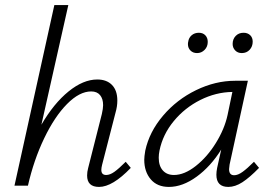

<svg xmlns="http://www.w3.org/2000/svg" viewBox="-20 -731 1065 756"><path d="M495 -70Q423 5 370 5Q323 5 323 -40Q323 -54 327 -69L381 -282Q386 -304 386 -317Q386 -342 374 -356.5Q362 -371 339 -371Q293 -371 244 -321.5Q195 -272 154 -186.5Q113 -101 90 0H37L194 -711H249L143 -240Q192 -324 250 -371Q308 -418 363 -418Q400 -418 421 -396.5Q442 -375 442 -335Q442 -312 435 -288L382 -82Q379 -70 379 -62Q379 -42 398 -42Q413 -42 430.5 -54.5Q448 -67 475 -94Z M720 -557Q720 -563 721 -566Q723 -582 734.5 -592Q746 -602 763 -602Q779 -602 788.5 -592Q798 -582 798 -566Q798 -547 785.5 -534.5Q773 -522 756 -522Q740 -522 730 -532Q720 -542 720 -557ZM896 -558Q896 -577 908 -589.5Q920 -602 939 -602Q955 -602 965 -592.5Q975 -583 975 -567Q975 -548 963 -535Q951 -522 932 -522Q916 -522 906 -532.5Q896 -543 896 -558ZM1000 -70Q963 -32 934.5 -13.5Q906 5 879 5Q832 5 832 -43Q832 -55 835 -70L851 -142Q810 -76 754.5 -35.5Q699 5 645 5Q599 5 573.5 -25Q548 -55 548 -102Q548 -114 552 -138Q568 -212 622 -275.5Q676 -339 752 -376Q828 -413 906 -413H956L884 -83Q882 -69 882 -65Q882 -41 902 -41Q917 -41 935.5 -54.5Q954 -68 980 -94ZM876 -278 895 -369Q830 -368 769 -337.5Q708 -307 664.5 -254.5Q621 -202 608 -138Q605 -123 605 -110Q605 -78 621 -60Q637 -42 665 -42Q706 -42 751 -77.5Q796 -113 830 -168Q864 -223 876 -278Z"/></svg>

Font: Ysabeau Infant Semilight
Style: Italic
Weight: 300
Italic angle: -12°
Designer: Christian Thalmann (Catharsis Fonts)
Version: Version 0.003